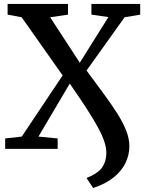

<svg xmlns="http://www.w3.org/2000/svg" viewBox="-20 -763 745 984"><path d="M457.5 200.5 423.5 149.5Q483.5 125 504.2 94Q525 63 525 22Q525 -6 514.5 -37.8Q504 -69.5 481.8 -110.5Q459.5 -151.5 424 -206.5Q388.5 -261.5 337.5 -334.5L177 -63L275.5 -53.5V0H6.5V-53.5L91.5 -63L301 -376.5L91 -674.5L19 -688V-743H328.5V-688L237 -674.5L389 -441.5L535.5 -675.5L448.5 -688V-743H698.5V-688L618.5 -674.5L423.5 -401.5Q469 -340 508.5 -286.5Q548 -233 578.5 -185.5Q609 -138 626 -95.5Q643 -53 643 -13.5Q643 30.5 623.5 71.5Q604 112.5 563 145.8Q522 179 457.5 200.5Z"/></svg>

Font: Merriweather SemiBold
Style: Regular
Weight: 600
Version: Version 2.100